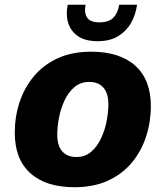

<svg xmlns="http://www.w3.org/2000/svg" viewBox="-20 -780 692 811"><path d="M42.4 -219.2Q42.4 -286.3 62.4 -347.5Q82.5 -408.6 122.4 -457Q162.4 -505.4 223 -533.5Q283.5 -561.6 364.8 -561.6Q485.7 -561.6 551.5 -502.4Q617.2 -443.2 617.2 -331.6Q617.2 -265.5 597.3 -203.8Q577.4 -142.2 537.5 -93.8Q497.5 -45.4 436.8 -17.3Q376.1 10.8 294.8 10.8Q173.9 10.8 108.2 -48.4Q42.4 -107.6 42.4 -219.2ZM221.8 -210.8Q221.8 -164.9 242.8 -140.9Q263.8 -116.8 302.8 -116.8Q339.7 -116.8 365.3 -139.1Q390.9 -161.3 407 -195.9Q423.2 -230.5 430.5 -268.9Q437.8 -307.3 437.8 -340Q437.8 -385.9 416.8 -409.9Q395.8 -434 356.8 -434Q320.2 -434 294.5 -412.1Q268.7 -390.2 252.6 -355.6Q236.4 -321 229.1 -282.4Q221.8 -243.8 221.8 -210.8ZM392.4 -606Q340 -606 309.1 -627.4Q278.2 -648.9 267.8 -684Q257.4 -719.2 266.1 -760H341.3Q334.8 -724 348.6 -704.8Q362.3 -685.6 399.2 -685.6Q439.1 -685.6 458.3 -704.8Q477.5 -724 483.7 -760H558.9Q553.6 -720 534.5 -685Q515.3 -650 480.4 -628Q445.4 -606 392.4 -606Z"/></svg>

Font: Kufam
Style: Italic
Weight: 400
Italic angle: -11°
Designer: Artur Schmal
Foundry: Original Type
Version: Version 1.301; ttfautohint (v1.8.3)